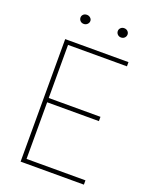

<svg xmlns="http://www.w3.org/2000/svg" viewBox="-161 -962 822 1047"><g transform="rotate(20 250.5 -438.5)"><path d="M459 -24.9V0H102.5V-24.9ZM117.2 -710.9V0H91.8V-710.9ZM417.5 -378.4V-353.5H102.5V-378.4ZM459 -710.9V-686.5H102.5V-710.9ZM129.9 -850.6Q129.9 -860.8 137.7 -868.4Q145.5 -876 158.2 -876Q169.9 -876 178.5 -868.4Q187 -860.8 187 -850.6Q187 -839.4 178.5 -831.3Q169.9 -823.2 158.2 -823.2Q145.5 -823.2 137.7 -831.3Q129.9 -839.4 129.9 -850.6ZM346.2 -850.6Q346.2 -861.3 354.2 -869.1Q362.3 -877 374 -877Q386.7 -877 394.8 -869.1Q402.8 -861.3 402.8 -850.6Q402.8 -839.4 394.8 -831.3Q386.7 -823.2 374 -823.2Q362.3 -823.2 354.2 -831.3Q346.2 -839.4 346.2 -850.6Z"/></g></svg>

Font: Roboto Condensed Thin
Style: Regular
Weight: 250
Width: 3
Designer: Christian Robertson
Foundry: Google
Version: Version 3.009; 2024